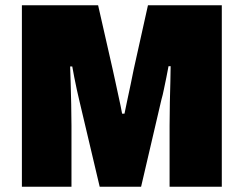

<svg xmlns="http://www.w3.org/2000/svg" viewBox="-20 -708 924 728"><path d="M63 0V-688H352L407 -446Q411 -430 417 -400.5Q423 -371 430.5 -338Q438 -305 443 -277H452Q456 -298 462.5 -327.5Q469 -357 475.5 -388.5Q482 -420 487 -445L541 -688H821V0H623V-232Q623 -276 624 -319.5Q625 -363 626 -399Q627 -435 627 -457H619Q616 -439 611 -415.5Q606 -392 601.5 -369.5Q597 -347 592 -330L515 0H358L280 -330Q276 -347 271 -369.5Q266 -392 261.5 -415.5Q257 -439 254 -456H246Q247 -431 248 -393Q249 -355 250 -313Q251 -271 251 -232V0Z"/></svg>

Font: Archivo SemiCondensed Black
Style: Regular
Weight: 900
Width: 4
Designer: Hector Gatti
Foundry: Omnibus-Type
Version: Version 2.001